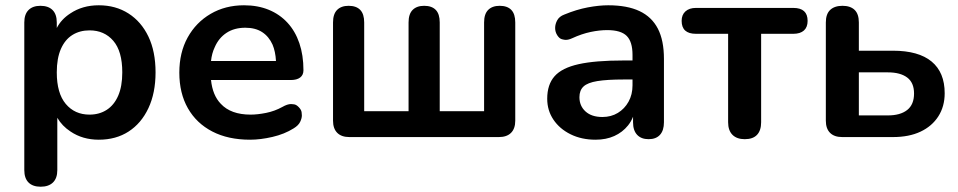

<svg xmlns="http://www.w3.org/2000/svg" viewBox="-20 -519 3629 727"><path d="M319 -85Q356 -85 384 -103Q412 -121 427.5 -156.5Q443 -192 443 -245Q443 -325 409 -364.5Q375 -404 319 -404Q282 -404 254 -386.5Q226 -369 210.5 -333.5Q195 -298 195 -245Q195 -166 229 -125.5Q263 -85 319 -85ZM134 188Q104 188 88 172Q72 156 72 125V-434Q72 -465 88 -481Q104 -497 133 -497Q163 -497 179 -481Q195 -465 195 -434V-413Q212 -446 246 -468Q292 -499 354 -499Q418 -499 466.5 -468Q515 -437 542 -380.5Q569 -324 569 -245Q569 -167 542 -109.5Q515 -52 467 -21Q419 10 354 10Q293 10 247 -21Q215 -42 197 -73V125Q197 156 180.5 172Q164 188 134 188Z M927 10Q844 10 784 -21Q724 -52 691.5 -109Q659 -166 659 -244Q659 -320 690.5 -377Q722 -434 777.5 -466.5Q833 -499 904 -499Q956 -499 997.5 -482Q1039 -465 1068.5 -433Q1098 -401 1113.5 -355.5Q1129 -310 1129 -253Q1129 -235 1116.5 -225.5Q1104 -216 1081 -216H779Q785 -158 816 -126Q854 -85 929 -85Q955 -85 987.5 -91.5Q1020 -98 1049 -114Q1068 -125 1082 -125Q1084 -125 1093 -124Q1102 -123 1111.5 -113Q1121 -103 1122 -94Q1123 -85 1123 -82Q1123 -71 1116.5 -57.5Q1110 -44 1092 -33Q1057 -11 1011.5 -0.5Q966 10 927 10ZM1012 -350Q998 -381 972.5 -397.5Q947 -414 909 -414Q867 -414 837.5 -394.5Q808 -375 793 -340Q782 -317 779 -288H1025Q1023 -324 1012 -350Z M1303 0Q1273 0 1257 -16Q1241 -32 1241 -62V-434Q1241 -466 1256.5 -481.5Q1272 -497 1300 -497Q1329 -497 1344 -481.5Q1359 -466 1359 -434V-98H1527V-434Q1527 -466 1542.5 -481.5Q1558 -497 1586 -497Q1615 -497 1630 -481.5Q1645 -466 1645 -434V-98H1813V-434Q1813 -466 1828.5 -481.5Q1844 -497 1872 -497Q1901 -497 1916 -481.5Q1931 -466 1931 -434V-62Q1931 -32 1915 -16Q1899 0 1869 0Z M2235 10Q2182 10 2140.5 -10.5Q2099 -31 2075.5 -66Q2052 -101 2052 -145Q2052 -199 2080 -230.5Q2108 -262 2171 -276Q2234 -290 2340 -290H2375V-311Q2375 -361 2353 -383Q2331 -405 2279 -405Q2250 -405 2216.5 -398Q2183 -391 2146 -374Q2133 -368 2122 -368Q2117 -368 2107.5 -370.5Q2098 -373 2090 -385.5Q2082 -398 2082 -413Q2082 -428 2090 -442.5Q2098 -457 2117 -464Q2163 -483 2205.5 -491Q2248 -499 2283 -499Q2355 -499 2401.5 -477Q2448 -455 2471 -410.5Q2494 -366 2494 -296V-56Q2494 -25 2479 -8.5Q2464 8 2436 8Q2408 8 2392.5 -8.5Q2377 -25 2377 -56V-77Q2370 -59 2358 -44Q2337 -18 2306 -4Q2275 10 2235 10ZM2242 -212Q2205 -206 2189.5 -191.5Q2174 -177 2174 -151Q2174 -118 2197 -97Q2220 -76 2261 -76Q2294 -76 2319.5 -91.5Q2345 -107 2360 -134Q2375 -161 2375 -196V-218H2341Q2279 -218 2242 -212Z M2800 8Q2770 8 2753.5 -8.5Q2737 -25 2737 -56V-391H2615Q2561 -391 2561 -440Q2561 -463 2575.5 -476Q2590 -489 2615 -489H2984Q3038 -489 3038 -440Q3038 -416 3024 -403.5Q3010 -391 2984 -391H2862V-56Q2862 -25 2846.5 -8.5Q2831 8 2800 8Z M3169 0Q3139 0 3123 -16Q3107 -32 3107 -62V-434Q3107 -466 3123.5 -481.5Q3140 -497 3170 -497Q3200 -497 3216 -481.5Q3232 -466 3232 -434V-327H3361Q3458 -327 3507.5 -286Q3557 -245 3557 -166Q3557 -116 3533 -78.5Q3509 -41 3465.5 -20.5Q3422 0 3361 0ZM3232 -82H3342Q3389 -82 3415 -102.5Q3441 -123 3441 -165Q3441 -206 3415 -225.5Q3389 -245 3342 -245H3232Z"/></svg>

Font: Nunito
Style: Bold
Weight: 700
Designer: Vernon Adams
Foundry: Vernon Adams
Version: Version 3.602